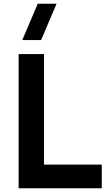

<svg xmlns="http://www.w3.org/2000/svg" viewBox="-20 -1010 581 1030"><path d="M526 -127H216V-720H80V0H526ZM99.5 -795H200.5L283.5 -990H182.5Z"/></svg>

Font: Eudonet ExtraBold
Style: Regular
Weight: 800
Designer: Mikhail Sharanda
Foundry: Mikhail Sharanda
Version: Version 4.503;Glyphs 3.1.2 (3151)